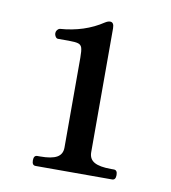

<svg xmlns="http://www.w3.org/2000/svg" viewBox="-58 -779 472 531"><g transform="rotate(10 178.5 -513.5)"><path d="M76 -299Q66 -299 66 -313Q66 -327 76 -327H84Q116 -327 131 -335.5Q146 -344 146 -363V-615Q146 -635 143.5 -643Q141 -651 133 -653.5Q125 -656 106 -656H76Q72 -656 69 -660.5Q66 -665 66 -670Q66 -675 69 -679Q72 -683 76 -684Q145 -689 196 -723Q204 -728 210 -728Q221 -728 221 -711V-363Q221 -344 236 -335.5Q251 -327 283 -327H291Q301 -327 301 -313Q301 -299 291 -299Z"/></g></svg>

Font: Shippori Mincho B1 SemiBold
Style: Regular
Weight: 600
Designer: FONTDASU
Foundry: FONTDASU / Google Inc. / but / Adobe
Version: Version 3.110; ttfautohint (v1.8.3)